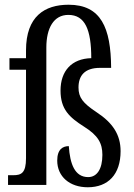

<svg xmlns="http://www.w3.org/2000/svg" viewBox="-20 -782 565 812"><path d="M351 10C437 10 490 -44 490 -143C490 -213 456 -263 389 -307C330 -346 312 -370 312 -412C312 -461 337 -495 403 -495H450C449 -665 407 -762 270 -762C169 -762 90 -713 90 -569V-536H20V-487H90V-113C90 -50 70 -41 36 -41H14V0H176V-581C176 -663 207 -719 269 -719C340 -719 366 -656 366 -536C283 -534 236 -482 236 -399C236 -320 273 -286 336 -246C395 -209 413 -176 413 -127C413 -67 390 -33 353 -33C296 -33 276 -89 271 -164C247 -164 222 -152 222 -103C222 -35 275 10 351 10Z"/></svg>

Font: Noto Serif Georgian ExtraCondensed
Style: Regular
Weight: 400
Width: 2
Designer: Monotype Design Team, Akaki Razmadze
Foundry: Google LLC
Version: Version 2.003